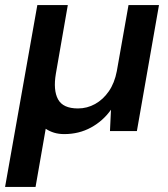

<svg xmlns="http://www.w3.org/2000/svg" viewBox="-42 -516 662 756"><path d="M-22 220 105 -496H225L178 -226Q167 -161 186.5 -125Q206 -89 265 -89Q301 -89 332.5 -106.5Q364 -124 386.5 -156.5Q409 -189 418 -236L464 -496H584L497 0H391L395 -84Q364 -40 316.5 -14Q269 12 211 12Q189 12 171 6.5Q153 1 138 -9L98 220Z"/></svg>

Font: DM Sans 28pt SemiBold
Style: Italic
Weight: 600
Italic angle: -10°
Version: Version 4.004;gftools[0.9.30]